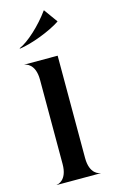

<svg xmlns="http://www.w3.org/2000/svg" viewBox="-123 -841 521 887"><g transform="rotate(-15 138.0 -397.0)"><path d="M84 -490V-86.5C84 -8.5 38 -1 33 -1V0H242.5V-1C237.5 -1 191.5 -8.5 191.5 -86.5V-576H33V-575C38 -575 84 -567.5 84 -490ZM183.5 -794.5C139.5 -733 72.5 -671.5 30.5 -654.5L32.5 -652.5C90 -660.5 181 -695 231.5 -728.5V-730L185 -794.5Z"/></g></svg>

Font: Beautique Display Thin
Style: Bold
Weight: 500
Designer: Nhat-Quang Ngo
Version: Version 1.100;Glyphs 3.2.3 (3260)